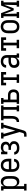

<svg xmlns="http://www.w3.org/2000/svg" viewBox="2357 -2928 786 5540"><g transform="rotate(-90 2750.0 -158.0)"><path d="M23 215V145H69V-450H23V-520H147V-429Q154 -451 166.5 -469.5Q179 -488 197 -502Q215 -516 237 -522Q259 -528 281 -528Q306 -528 330 -521Q354 -514 373 -498.5Q392 -483 405.5 -461.5Q419 -440 426.5 -417Q434 -394 436.5 -369.5Q439 -345 439 -320V-200Q439 -175 436.5 -150.5Q434 -126 426.5 -103Q419 -80 405.5 -58.5Q392 -37 373 -21.5Q354 -6 330 1Q306 8 281 8Q259 8 237 2Q215 -4 197 -18Q179 -32 166.5 -50.5Q154 -69 147 -91V145H215V215ZM251 -62Q268 -62 284 -66.5Q300 -71 313.5 -81Q327 -91 336.5 -105Q346 -119 351.5 -134.5Q357 -150 359.5 -166.5Q362 -183 362 -200V-320Q362 -337 359.5 -353.5Q357 -370 351.5 -385.5Q346 -401 336.5 -415Q327 -429 313.5 -439Q300 -449 284 -453.5Q268 -458 251 -458Q235 -458 219 -453.5Q203 -449 190 -438.5Q177 -428 168.5 -414Q160 -400 155 -384.5Q150 -369 148.5 -352.5Q147 -336 147 -320V-200Q147 -184 148.5 -167.5Q150 -151 155 -135.5Q160 -120 168.5 -106Q177 -92 190 -81.5Q203 -71 219 -66.5Q235 -62 251 -62Z M752 8Q725 8 698.5 2.5Q672 -3 649 -16.5Q626 -30 608 -50.5Q590 -71 579.5 -95.5Q569 -120 565 -146.5Q561 -173 561 -200V-320Q561 -347 565 -373.5Q569 -400 579.5 -424.5Q590 -449 607.5 -469.5Q625 -490 647.5 -503.5Q670 -517 696.5 -522.5Q723 -528 750 -528Q777 -528 803.5 -522.5Q830 -517 852.5 -503.5Q875 -490 892.5 -469.5Q910 -449 920.5 -424.5Q931 -400 935 -373.5Q939 -347 939 -320V-225H639V-200Q639 -183 641 -166Q643 -149 648.5 -133.5Q654 -118 664 -104Q674 -90 688 -80Q702 -70 718.5 -66Q735 -62 752 -62Q771 -62 789.5 -66Q808 -70 823.5 -81Q839 -92 848.5 -109Q858 -126 860 -145H937Q935 -111 920 -80Q905 -49 878.5 -28.5Q852 -8 818.5 0Q785 8 752 8ZM862 -295V-320Q862 -337 859.5 -353.5Q857 -370 851.5 -386Q846 -402 836.5 -416Q827 -430 813.5 -440Q800 -450 783.5 -454Q767 -458 750 -458Q733 -458 716.5 -454Q700 -450 686.5 -440Q673 -430 663.5 -416Q654 -402 648.5 -386Q643 -370 640.5 -353.5Q638 -337 638 -320V-295Z M1253 8Q1230 8 1207 5.5Q1184 3 1162.5 -4.5Q1141 -12 1121.5 -24.5Q1102 -37 1088 -55Q1074 -73 1066.5 -95Q1059 -117 1059 -140Q1059 -140 1059 -140.5Q1059 -141 1059 -141H1136Q1136 -141 1136 -141Q1136 -141 1136 -141Q1136 -121 1147.5 -104Q1159 -87 1176.5 -77.5Q1194 -68 1213.5 -65Q1233 -62 1253 -62Q1273 -62 1293.5 -65.5Q1314 -69 1331.5 -79.5Q1349 -90 1359.5 -108.5Q1370 -127 1370 -148Q1370 -161 1365.5 -175Q1361 -189 1352 -199.5Q1343 -210 1331 -217Q1319 -224 1305.5 -228Q1292 -232 1278 -233.5Q1264 -235 1250 -235H1196V-305H1250Q1268 -305 1286.5 -308.5Q1305 -312 1320.5 -321.5Q1336 -331 1345 -347.5Q1354 -364 1354 -382Q1354 -400 1344.5 -416.5Q1335 -433 1319.5 -442.5Q1304 -452 1286 -455Q1268 -458 1250 -458Q1232 -458 1213.5 -455Q1195 -452 1179.5 -443Q1164 -434 1154 -418Q1144 -402 1144 -384V-339H1069V-520H1144V-474Q1155 -489 1170.5 -499.5Q1186 -510 1203 -516.5Q1220 -523 1238.5 -525.5Q1257 -528 1275 -528Q1305 -528 1334.5 -520Q1364 -512 1387 -492.5Q1410 -473 1420.5 -444Q1431 -415 1431 -385Q1431 -367 1427 -349Q1423 -331 1413 -316Q1403 -301 1388 -290Q1373 -279 1357 -272Q1376 -264 1393.5 -252.5Q1411 -241 1424 -224.5Q1437 -208 1442 -187.5Q1447 -167 1447 -146Q1447 -123 1440.5 -100Q1434 -77 1420 -58Q1406 -39 1386.5 -26Q1367 -13 1345 -5.5Q1323 2 1299.5 5Q1276 8 1253 8Z M1576 215V145H1629Q1639 145 1650 142.5Q1661 140 1668.5 132.5Q1676 125 1680 115Q1684 105 1687 94L1710 13L1575 -450H1523V-520H1693V-450H1655L1751 -110L1845 -450H1807V-520H1977V-450H1925L1761 113Q1761 116 1760 118Q1759 120 1759 123Q1752 144 1741.5 163.5Q1731 183 1713 195.5Q1695 208 1673 211.5Q1651 215 1629 215Z M2000 0V-70Q2015 -70 2029 -73.5Q2043 -77 2054.5 -86Q2066 -95 2073.5 -107.5Q2081 -120 2085.5 -134Q2090 -148 2092 -162.5Q2094 -177 2095 -191.5Q2096 -206 2096 -220.5Q2096 -235 2096 -250Q2096 -250 2096 -251Q2096 -252 2096 -253V-257Q2096 -258 2096 -259Q2096 -260 2096 -261V-450H2050V-520H2477V-450H2431V-70H2477V0H2307V-70H2353V-450H2174V-259Q2174 -236 2173.5 -213.5Q2173 -191 2170.5 -168.5Q2168 -146 2163 -124Q2158 -102 2148 -81.5Q2138 -61 2123 -44Q2108 -27 2088 -16.5Q2068 -6 2045.5 -3Q2023 0 2000 0Z M2523 0V-70H2569V-450H2523V-520H2693V-450H2647V-321H2778Q2799 -321 2820.5 -317.5Q2842 -314 2861.5 -304Q2881 -294 2896.5 -279Q2912 -264 2922 -244.5Q2932 -225 2935.5 -203.5Q2939 -182 2939 -161Q2939 -139 2935.5 -117.5Q2932 -96 2922 -76.5Q2912 -57 2896.5 -42Q2881 -27 2861.5 -17Q2842 -7 2820.5 -3.5Q2799 0 2778 0ZM2647 -70H2778Q2795 -70 2812 -76Q2829 -82 2840.5 -95Q2852 -108 2857 -125.5Q2862 -143 2862 -161Q2862 -178 2857 -195.5Q2852 -213 2840.5 -226Q2829 -239 2812 -245Q2795 -251 2778 -251H2647Z M3129 0V-70H3211V-450H3132V-375H3057V-520H3443V-375H3368V-450H3289V-70H3371V0Z M3701 8Q3682 8 3662.5 4.5Q3643 1 3626 -8.5Q3609 -18 3596 -33Q3583 -48 3575 -65.5Q3567 -83 3564 -102.5Q3561 -122 3561 -141Q3561 -166 3567 -191Q3573 -216 3588 -236Q3603 -256 3624.5 -270Q3646 -284 3669.5 -292Q3693 -300 3718 -303Q3743 -306 3768 -306H3854V-355Q3854 -376 3847.5 -396.5Q3841 -417 3826 -431.5Q3811 -446 3790 -452Q3769 -458 3749 -458Q3730 -458 3711 -454Q3692 -450 3677 -439Q3662 -428 3653 -410.5Q3644 -393 3644 -374Q3644 -374 3644 -374Q3644 -374 3644 -374H3567Q3567 -374 3567 -374Q3567 -374 3567 -374Q3567 -397 3573 -418.5Q3579 -440 3591.5 -458.5Q3604 -477 3622 -491Q3640 -505 3661 -513.5Q3682 -522 3704 -525Q3726 -528 3749 -528Q3772 -528 3796 -524Q3820 -520 3841.5 -510Q3863 -500 3881 -484Q3899 -468 3910.5 -447Q3922 -426 3926.5 -402.5Q3931 -379 3931 -355V-70H3977V0H3854V-86Q3844 -64 3828.5 -45.5Q3813 -27 3792.5 -15Q3772 -3 3748.5 2.5Q3725 8 3701 8ZM3732 -62Q3756 -62 3779.5 -69Q3803 -76 3820.5 -92.5Q3838 -109 3846 -132.5Q3854 -156 3854 -180V-236H3768Q3753 -236 3738.5 -234.5Q3724 -233 3710 -229.5Q3696 -226 3682.5 -219.5Q3669 -213 3658.5 -202.5Q3648 -192 3643 -178Q3638 -164 3638 -149Q3638 -131 3644.5 -113.5Q3651 -96 3664.5 -83.5Q3678 -71 3695.5 -66.5Q3713 -62 3732 -62Z M4129 0V-70H4211V-450H4132V-375H4057V-520H4443V-375H4368V-450H4289V-70H4371V0Z M4750 8Q4723 8 4696.5 2.5Q4670 -3 4647.5 -16.5Q4625 -30 4607.5 -50.5Q4590 -71 4579.5 -95.5Q4569 -120 4565 -146.5Q4561 -173 4561 -200V-320Q4561 -347 4565 -373.5Q4569 -400 4579.5 -424.5Q4590 -449 4607.5 -469.5Q4625 -490 4648 -503.5Q4671 -517 4697 -524Q4723 -531 4750 -531Q4777 -531 4803 -524Q4829 -517 4852 -503.5Q4875 -490 4892.5 -469.5Q4910 -449 4920.5 -424.5Q4931 -400 4935 -373.5Q4939 -347 4939 -320V-200Q4939 -173 4935 -146.5Q4931 -120 4920.5 -95.5Q4910 -71 4892.5 -50.5Q4875 -30 4852.5 -16.5Q4830 -3 4803.5 2.5Q4777 8 4750 8ZM4750 -62Q4767 -62 4783.5 -66Q4800 -70 4813.5 -80Q4827 -90 4836.5 -104Q4846 -118 4851.5 -134Q4857 -150 4859.5 -166.5Q4862 -183 4862 -200V-320Q4862 -337 4859.5 -354Q4857 -371 4851.5 -386.5Q4846 -402 4836.5 -416.5Q4827 -431 4813 -440.5Q4799 -450 4782 -454Q4765 -458 4748 -458Q4732 -458 4715.5 -453.5Q4699 -449 4685.5 -439Q4672 -429 4663 -415Q4654 -401 4648.5 -385.5Q4643 -370 4641 -353.5Q4639 -337 4639 -320V-200Q4639 -183 4641 -166.5Q4643 -150 4648.5 -134Q4654 -118 4663.5 -104Q4673 -90 4686.5 -80Q4700 -70 4716.5 -66Q4733 -62 4750 -62Z M5002 0V-70H5048V-450H5002V-520H5140L5250 -233L5360 -520H5498V-450H5452V-70H5498V0H5328V-70H5374V-104Q5374 -186 5378 -267.5Q5382 -349 5384 -431L5279 -156H5221L5116 -431Q5118 -349 5122 -267.5Q5126 -186 5126 -104V-70H5172V0Z"/></g></svg>

Font: Iosevka Gothic
Style: Regular
Weight: 400
Monospace: yes
Designer: Belleve Invis
Foundry: Belleve Invis
Version: Version 15.5.1; ttfautohint (v1.8.4)